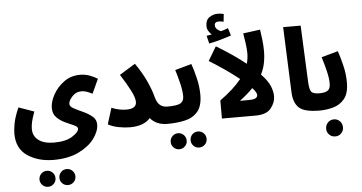

<svg xmlns="http://www.w3.org/2000/svg" viewBox="-76 -1062 3150 1671"><g transform="rotate(-5 1499.5 -226.0)"><path d="M26 -26Q26 105 120 168Q214 231 348 231Q476 231 566 187.5Q656 144 703.5 80Q751 16 751 -44Q751 -87 717 -115Q683 -143 638 -163Q593 -183 559 -201.5Q525 -220 525 -242Q525 -269 557.5 -306Q590 -343 642 -343Q664 -343 689 -333.5Q714 -324 734 -313L792 -439Q763 -458 723 -472.5Q683 -487 640 -487Q559 -487 498.5 -442.5Q438 -398 404 -336Q370 -274 370 -220Q370 -168 402 -136.5Q434 -105 476 -86Q518 -67 550 -53Q582 -39 582 -22Q582 8 524 44.5Q466 81 365 81Q276 81 228.5 44.5Q181 8 181 -53Q181 -83 188.5 -116Q196 -149 216 -203L81 -251Q46 -170 36 -116.5Q26 -63 26 -26ZM453 460Q482 460 502.5 439.5Q523 419 523 391Q523 361 502.5 340.5Q482 320 453 320Q423 320 403 340.5Q383 361 383 391Q383 419 403 439.5Q423 460 453 460ZM279 460Q308 460 328.5 439.5Q349 419 349 391Q349 361 328.5 340.5Q308 320 279 320Q250 320 229.5 340.5Q209 361 209 391Q209 419 229.5 439.5Q250 460 279 460Z M1361 5Q1446 5 1446 -72Q1446 -102 1428 -123.5Q1410 -145 1371 -145Q1336 -145 1309.5 -166Q1283 -187 1268 -245Q1255 -298 1220 -375.5Q1185 -453 1124 -541L986 -456Q1041 -370 1072.5 -308Q1104 -246 1104 -209Q1104 -150 1016 -150Q954 -150 887 -177L843 -36Q883 -14 935.5 -4Q988 6 1033 6Q1098 6 1142.5 -11.5Q1187 -29 1211 -59Q1264 5 1361 5Z M1361 5Q1445 5 1515 -11Q1585 -27 1626.5 -76Q1668 -125 1668 -223Q1668 -294 1650 -369Q1632 -444 1613 -496L1469 -456Q1486 -403 1502 -336.5Q1518 -270 1518 -223Q1518 -180 1488.5 -162.5Q1459 -145 1371 -145ZM1619 234Q1648 234 1668.5 213.5Q1689 193 1689 165Q1689 135 1668.5 114.5Q1648 94 1619 94Q1589 94 1569 114.5Q1549 135 1549 165Q1549 193 1569 213.5Q1589 234 1619 234ZM1445 234Q1474 234 1494.5 213.5Q1515 193 1515 165Q1515 135 1494.5 114.5Q1474 94 1445 94Q1416 94 1395.5 114.5Q1375 135 1375 165Q1375 193 1395.5 213.5Q1416 234 1445 234Z M2306 -154Q2306 -194 2287 -242Q2268 -290 2209 -352Q2232 -396 2242.5 -447Q2253 -498 2253 -555Q2253 -604 2246.5 -657.5Q2240 -711 2235 -742L2086 -722Q2092 -690 2099.5 -638Q2107 -586 2107 -547Q2107 -500 2094 -456Q2046 -495 1983 -538.5Q1920 -582 1839 -631L1766 -509Q1841 -463 1907.5 -416.5Q1974 -370 2025 -329Q1961 -248 1837 -158V0H2130Q2227 0 2266.5 -50Q2306 -100 2306 -154ZM2007 -140Q2074 -190 2123 -241Q2161 -199 2161 -178Q2161 -162 2145.5 -151Q2130 -140 2082 -140ZM1978 -713 1958 -779Q1930 -768 1895 -758Q1878 -764 1862 -778.5Q1846 -793 1846 -814Q1846 -844 1884 -844Q1895 -844 1905 -842Q1915 -840 1925 -838L1932 -905Q1908 -912 1880 -912Q1840 -912 1806.5 -889Q1773 -866 1773 -814Q1773 -790 1785 -770Q1797 -750 1813 -737Q1796 -733 1767 -729L1784 -660Q1835 -670 1887.5 -685Q1940 -700 1978 -713Z M2691 5Q2776 5 2776 -72Q2776 -102 2758 -123.5Q2740 -145 2701 -145Q2651 -145 2633 -163.5Q2615 -182 2612 -256L2590 -746H2437L2460 -178Q2463 -84 2510.5 -39.5Q2558 5 2691 5Z M2691 5Q2749 5 2808.5 -11Q2868 -27 2908 -75Q2948 -123 2948 -220Q2948 -293 2929.5 -368.5Q2911 -444 2893 -496L2748 -456Q2765 -403 2781.5 -336.5Q2798 -270 2798 -223Q2798 -178 2775 -161.5Q2752 -145 2701 -145ZM2807 241Q2838 241 2859 219.5Q2880 198 2880 168Q2880 136 2859 114Q2838 92 2807 92Q2775 92 2754 114Q2733 136 2733 168Q2733 198 2754 219.5Q2775 241 2807 241Z"/></g></svg>

Font: Noto Sans Arabic SemiCondensed Extra
Style: Regular
Weight: 800
Width: 4
Designer: Nadine Chahine - Monotype Design Team
Foundry: Monotype Imaging Inc.
Version: Version 1.902